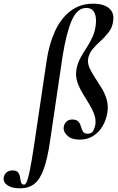

<svg xmlns="http://www.w3.org/2000/svg" viewBox="-145 -746 640 1041"><path d="M-36 275Q-81 275 -104.5 258.5Q-128 242 -125 218Q-123 200 -110 189Q-97 178 -77 178Q-55 178 -46.5 189.5Q-38 201 -36 216.5Q-34 232 -30.5 243.5Q-27 255 -14 255Q-6 255 1.5 236Q9 217 18 171.5Q27 126 39 47L108 -418Q121 -506 152.5 -575.5Q184 -645 236 -685.5Q288 -726 361 -726Q396 -726 421.5 -716Q447 -706 460 -685.5Q473 -665 469 -634Q465 -599 445.5 -573Q426 -547 401.5 -525Q377 -503 357.5 -480Q338 -457 333 -428Q329 -403 340.5 -377.5Q352 -352 370 -325Q388 -298 406 -268.5Q424 -239 433.5 -206Q443 -173 437 -135Q431 -96 411.5 -62.5Q392 -29 360.5 -9Q329 11 287 11Q244 11 222 -9Q200 -29 200 -49Q200 -69 212 -83.5Q224 -98 246 -98Q270 -98 280 -86.5Q290 -75 294 -59.5Q298 -44 305 -32.5Q312 -21 330 -21Q353 -21 361 -37.5Q369 -54 372 -70Q376 -99 365.5 -127Q355 -155 337.5 -183.5Q320 -212 302.5 -241Q285 -270 274.5 -301Q264 -332 269 -366Q274 -400 289.5 -429Q305 -458 324 -486.5Q343 -515 357.5 -547.5Q372 -580 375 -620Q377 -647 371.5 -665.5Q366 -684 354 -693.5Q342 -703 323 -703Q274 -703 244.5 -636.5Q215 -570 194 -439L126 21Q112 117 91.5 172.5Q71 228 40.5 251.5Q10 275 -36 275Z"/></svg>

Font: Cormorant Light
Style: Bold Italic
Weight: 700
Italic angle: -10°
Version: Version 4.000